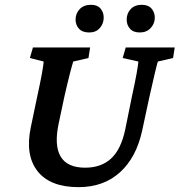

<svg xmlns="http://www.w3.org/2000/svg" viewBox="-20 -771 748 800"><path d="M117.2 -573.2H355.5L348.6 -529.3L285.2 -514.6Q281.2 -502.9 271.5 -465.3Q261.7 -427.7 248 -367.2L224.6 -256.8Q205.1 -166 232.4 -119.1Q259.8 -72.3 335 -72.3Q401.4 -72.3 442.9 -110.4Q484.4 -148.4 502 -232.4L529.3 -367.2Q543 -429.7 549.3 -465.3Q555.7 -501 556.6 -514.6L491.2 -529.3L503.9 -573.2H708L701.2 -529.3L637.7 -514.6Q633.8 -502.9 625 -465.3Q616.2 -427.7 602.5 -367.2L572.3 -226.6Q547.9 -114.3 479.5 -52.7Q411.1 8.8 307.6 8.8Q188.5 8.8 136.2 -58.1Q84 -125 108.4 -241.2L134.8 -367.2Q148.4 -429.7 154.8 -465.3Q161.1 -501 162.1 -514.6L104.5 -529.3ZM351.6 -635.7Q323.2 -635.7 309.1 -651.4Q294.9 -667 294.9 -689.5Q294.9 -714.8 312 -732.9Q329.1 -751 359.4 -751Q385.7 -751 398.9 -735.4Q412.1 -719.7 412.1 -697.3Q412.1 -672.9 396 -654.3Q379.9 -635.7 351.6 -635.7ZM562.5 -635.7Q535.2 -635.7 521.5 -651.4Q507.8 -667 507.8 -689.5Q507.8 -714.8 524.4 -732.9Q541 -751 570.3 -751Q597.7 -751 611.3 -735.4Q625 -719.7 625 -697.3Q625 -672.9 607.9 -654.3Q590.8 -635.7 562.5 -635.7Z"/></svg>

Font: Crimson Pro ExtraLight SemiBold
Style: Italic
Weight: 600
Italic angle: -12°
Version: Version 1.002